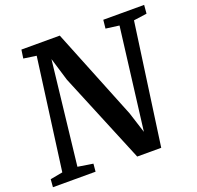

<svg xmlns="http://www.w3.org/2000/svg" viewBox="-129 -881 1044 1018"><g transform="rotate(-20 393.0 -371.5)"><path d="M1 0 4.5 -44 74.5 -57 158.5 -684.5 86.5 -695 93.5 -743H310L517 -228.5L554.5 -111L626 -685L550.5 -695L555.5 -743H786L782 -695L707.5 -684.5L612 0H476.5L265.5 -510.5L226 -641L160 -57.5L245.5 -44L241.5 0Z"/></g></svg>

Font: Merriweather Light 18pt SemiBold
Style: Italic
Weight: 600
Italic angle: -7.8°
Version: Version 2.101